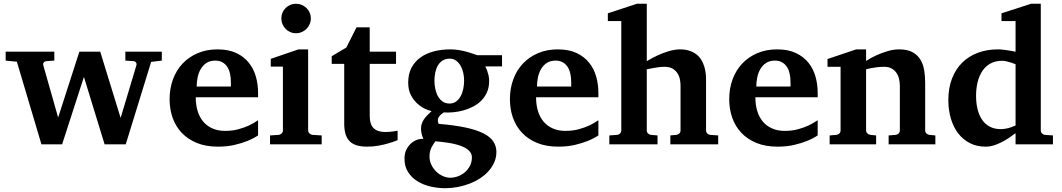

<svg xmlns="http://www.w3.org/2000/svg" viewBox="-20 -760 5590 1011"><path d="M775.9 -434.1 642.1 0H530.8L421.9 -355L307.1 0H198.2L68.8 -435.1L9.8 -440.9V-487.8H266.1V-440.9L223.1 -438Q214.8 -437 210.2 -430.7Q205.6 -424.3 208 -416L286.1 -141.1L397.9 -487.8H507.8L615.2 -139.2L698.2 -416Q700.7 -423.3 696.5 -430.2Q692.4 -437 684.1 -438L640.1 -440.9V-487.8H832V-440.9Z M1195.8 -326.2Q1195.8 -350.1 1191.4 -371.1Q1187 -392.1 1177 -407.5Q1167 -422.9 1151.4 -431.9Q1135.7 -440.9 1113.8 -440.9Q1085.9 -440.9 1067.1 -428.5Q1048.3 -416 1036.9 -396.2Q1025.4 -376.5 1020.5 -352.1Q1015.6 -327.6 1015.6 -304.2H1195.8ZM1338.9 -46.9Q1313 -29.8 1280.8 -17.1Q1252.9 -5.9 1214.4 3.2Q1175.8 12.2 1127.9 12.2Q1064 12.2 1016.4 -7.3Q968.8 -26.9 936.8 -60.8Q904.8 -94.7 888.9 -140.1Q873 -185.5 873 -237.8Q873 -294.4 890.9 -342.5Q908.7 -390.6 941.7 -425.5Q974.6 -460.4 1021.2 -480.2Q1067.9 -500 1125 -500Q1183.6 -500 1224.4 -480.7Q1265.1 -461.4 1290.5 -429.4Q1315.9 -397.5 1327.4 -356.4Q1338.9 -315.4 1338.9 -272V-248H1010.7Q1010.7 -207 1021 -174.3Q1031.2 -141.6 1051 -118.7Q1070.8 -95.7 1099.6 -83.3Q1128.4 -70.8 1165 -70.8Q1203.1 -70.8 1234.6 -79.3Q1266.1 -87.9 1289.6 -98.6Q1316.4 -111.3 1338.9 -127Z M1401.9 0V-46.9L1447.8 -49.8Q1456.5 -50.8 1463.1 -57.4Q1469.7 -64 1469.7 -73.2V-409.2H1405.8V-450.2L1551.8 -500H1602.5V-73.2Q1602.5 -64 1609.6 -57.4Q1616.7 -50.8 1625.5 -49.8L1673.8 -46.9V0ZM1616.7 -663.1Q1616.7 -647 1610.6 -632.8Q1604.5 -618.7 1593.8 -607.9Q1583 -597.2 1568.8 -591.1Q1554.7 -585 1538.6 -585Q1522.5 -585 1508.3 -591.1Q1494.1 -597.2 1483.9 -607.9Q1473.6 -618.7 1467.5 -632.8Q1461.4 -647 1461.4 -663.1Q1461.4 -679.2 1467.5 -693.4Q1473.6 -707.5 1483.9 -717.8Q1494.1 -728 1508.3 -734.1Q1522.5 -740.2 1538.6 -740.2Q1554.7 -740.2 1568.8 -734.1Q1583 -728 1593.8 -717.8Q1604.5 -707.5 1610.6 -693.4Q1616.7 -679.2 1616.7 -663.1Z M2073.7 -22Q2050.3 -12.2 2023.9 -4.9Q2001.5 2 1972.9 7.1Q1944.3 12.2 1913.6 12.2Q1880.4 12.2 1857.2 4.9Q1834 -2.4 1819.6 -17.8Q1805.2 -33.2 1798.8 -56.2Q1792.5 -79.1 1792.5 -110.8V-423.8H1726.6V-463.9L1803.7 -509.8L1857.4 -616.2H1926.8V-487.8H2065.4V-423.8H1926.8V-151.9Q1926.8 -104 1947.8 -84.5Q1968.8 -64.9 2008.8 -64.9Q2020.5 -64.9 2032.2 -65.9Q2043.9 -66.9 2053.2 -68.4Q2064 -69.8 2073.7 -71.8Z M2464.8 68.8Q2464.8 51.3 2454.1 38.6Q2443.4 25.9 2426.3 16.8Q2409.2 7.8 2387.7 2Q2366.2 -3.9 2344.7 -7.6Q2323.2 -11.2 2304.2 -12.9Q2285.2 -14.6 2272.5 -16.1Q2267.6 -8.8 2262.2 -1Q2256.8 6.8 2252.2 16.1Q2247.6 25.4 2244.6 36.9Q2241.7 48.3 2241.7 62Q2241.2 85.9 2251 106.7Q2260.7 127.4 2276.4 142.8Q2292 158.2 2311.8 167Q2331.5 175.8 2351.6 175.8Q2371.6 175.8 2391.8 168.2Q2412.1 160.6 2428.2 146.7Q2444.3 132.8 2454.6 113Q2464.8 93.3 2464.8 68.8ZM2423.8 -335.9Q2423.8 -356.4 2419.2 -377.2Q2414.6 -397.9 2405 -414.3Q2395.5 -430.7 2381.3 -440.9Q2367.2 -451.2 2348.6 -451.2Q2326.2 -451.2 2310.5 -441.2Q2294.9 -431.2 2285.4 -414.6Q2275.9 -397.9 2271.7 -377.2Q2267.6 -356.4 2267.6 -335Q2267.6 -313 2272.2 -291.3Q2276.9 -269.5 2286.4 -252.7Q2295.9 -235.8 2311 -225.3Q2326.2 -214.8 2346.7 -214.8Q2367.2 -214.8 2381.6 -225.3Q2396 -235.8 2405.5 -253.2Q2415 -270.5 2419.4 -292.2Q2423.8 -314 2423.8 -335.9ZM2535.6 -410.2Q2541 -399.4 2545.4 -387.2Q2549.3 -376.5 2552.5 -363Q2555.7 -349.6 2555.7 -334Q2555.7 -300.3 2544.4 -274.7Q2533.2 -249 2514.4 -230.2Q2495.6 -211.4 2471.2 -198.7Q2446.8 -186 2420.2 -178.7Q2393.6 -171.4 2366.7 -168.9Q2339.8 -166.5 2316.4 -168Q2307.6 -162.1 2300.5 -155.8Q2293.5 -149.4 2289.6 -142.3Q2285.6 -135.3 2285.4 -127Q2285.2 -118.7 2289.6 -107.9Q2371.6 -101.1 2429.4 -88.9Q2487.3 -76.7 2523.9 -58.6Q2560.5 -40.5 2577.1 -15.9Q2593.8 8.8 2593.8 40Q2593.8 68.8 2582.8 94.2Q2571.8 119.6 2552.7 140.9Q2533.7 162.1 2507.8 179Q2481.9 195.8 2451.9 207.3Q2421.9 218.8 2389.2 224.9Q2356.4 231 2323.7 231Q2284.2 231 2245.8 221.9Q2207.5 212.9 2177.2 193.8Q2147 174.8 2128.4 145.5Q2109.9 116.2 2109.9 76.2Q2109.9 44.9 2121.6 24.2Q2133.3 3.4 2149.4 -9Q2165.5 -21.5 2182.4 -25.9Q2199.2 -30.3 2209.5 -28.8Q2202.6 -42.5 2199.7 -57.4Q2196.8 -72.3 2196.8 -82Q2196.8 -94.7 2200.2 -106.2Q2203.6 -117.7 2210.4 -128.7Q2217.3 -139.6 2227.8 -150.9Q2238.3 -162.1 2252.4 -174.8Q2239.3 -177.7 2218.5 -187Q2197.8 -196.3 2178 -214.1Q2158.2 -231.9 2143.8 -259Q2129.4 -286.1 2129.4 -325.2Q2129.4 -370.1 2146.7 -403.1Q2164.1 -436 2194.1 -457.5Q2224.1 -479 2264.4 -489.5Q2304.7 -500 2350.6 -500Q2374 -500 2394.8 -496.6Q2415.5 -493.2 2433.3 -488.5Q2451.2 -483.9 2466.1 -478.5Q2481 -473.1 2493.7 -469.2H2623.5V-410.2Z M2987.8 -326.2Q2987.8 -350.1 2983.4 -371.1Q2979 -392.1 2969 -407.5Q2959 -422.9 2943.4 -431.9Q2927.7 -440.9 2905.8 -440.9Q2877.9 -440.9 2859.1 -428.5Q2840.3 -416 2828.9 -396.2Q2817.4 -376.5 2812.5 -352.1Q2807.6 -327.6 2807.6 -304.2H2987.8ZM3130.9 -46.9Q3105 -29.8 3072.8 -17.1Q3044.9 -5.9 3006.3 3.2Q2967.8 12.2 2919.9 12.2Q2856 12.2 2808.3 -7.3Q2760.7 -26.9 2728.8 -60.8Q2696.8 -94.7 2680.9 -140.1Q2665 -185.5 2665 -237.8Q2665 -294.4 2682.9 -342.5Q2700.7 -390.6 2733.6 -425.5Q2766.6 -460.4 2813.2 -480.2Q2859.9 -500 2917 -500Q2975.6 -500 3016.4 -480.7Q3057.1 -461.4 3082.5 -429.4Q3107.9 -397.5 3119.4 -356.4Q3130.9 -315.4 3130.9 -272V-248H2802.7Q2802.7 -207 2813 -174.3Q2823.2 -141.6 2843 -118.7Q2862.8 -95.7 2891.6 -83.3Q2920.4 -70.8 2957 -70.8Q2995.1 -70.8 3026.6 -79.3Q3058.1 -87.9 3081.5 -98.6Q3108.4 -111.3 3130.9 -127Z M3509.8 0V-46.9L3541.5 -49.8Q3550.8 -50.8 3557.1 -57.4Q3563.5 -64 3563.5 -73.2V-309.1Q3563.5 -321.3 3560.8 -338.4Q3558.1 -355.5 3549.3 -370.8Q3540.5 -386.2 3523.9 -397.2Q3507.3 -408.2 3479.5 -408.2Q3464.4 -408.2 3448 -406Q3431.6 -403.8 3417.5 -401.4Q3401.4 -398.4 3385.7 -395V-73.2Q3385.7 -64 3392.1 -57.4Q3398.4 -50.8 3407.7 -49.8L3442.4 -46.9V0H3188.5V-46.9L3229.5 -49.8Q3238.8 -50.8 3245.1 -57.4Q3251.5 -64 3251.5 -73.2V-648.9H3180.7V-689.9L3333.5 -740.2H3385.7V-438Q3413.6 -455.1 3443.8 -468.8Q3456.5 -474.6 3470.9 -480.2Q3485.4 -485.8 3500.2 -490.2Q3515.1 -494.6 3530.5 -497.3Q3545.9 -500 3560.5 -500Q3589.8 -500 3611.6 -492.4Q3633.3 -484.9 3648.7 -472.4Q3664.1 -460 3673.6 -443.6Q3683.1 -427.2 3688.5 -409.7Q3693.8 -392.1 3695.8 -374.8Q3697.8 -357.4 3697.8 -342.8V-73.2Q3697.8 -64 3704.1 -57.4Q3710.4 -50.8 3719.7 -49.8L3761.7 -46.9V0Z M4142.6 -326.2Q4142.6 -350.1 4138.2 -371.1Q4133.8 -392.1 4123.8 -407.5Q4113.8 -422.9 4098.1 -431.9Q4082.5 -440.9 4060.5 -440.9Q4032.7 -440.9 4013.9 -428.5Q3995.1 -416 3983.6 -396.2Q3972.2 -376.5 3967.3 -352.1Q3962.4 -327.6 3962.4 -304.2H4142.6ZM4285.6 -46.9Q4259.8 -29.8 4227.5 -17.1Q4199.7 -5.9 4161.1 3.2Q4122.6 12.2 4074.7 12.2Q4010.7 12.2 3963.1 -7.3Q3915.5 -26.9 3883.5 -60.8Q3851.6 -94.7 3835.7 -140.1Q3819.8 -185.5 3819.8 -237.8Q3819.8 -294.4 3837.6 -342.5Q3855.5 -390.6 3888.4 -425.5Q3921.4 -460.4 3968 -480.2Q4014.6 -500 4071.8 -500Q4130.4 -500 4171.1 -480.7Q4211.9 -461.4 4237.3 -429.4Q4262.7 -397.5 4274.2 -356.4Q4285.6 -315.4 4285.6 -272V-248H3957.5Q3957.5 -207 3967.8 -174.3Q3978 -141.6 3997.8 -118.7Q4017.6 -95.7 4046.4 -83.3Q4075.2 -70.8 4111.8 -70.8Q4149.9 -70.8 4181.4 -79.3Q4212.9 -87.9 4236.3 -98.6Q4263.2 -111.3 4285.6 -127Z M4659.2 0V-46.9L4696.3 -49.8Q4705.6 -50.8 4711.9 -57.4Q4718.3 -64 4718.3 -73.2V-308.1Q4718.3 -327.1 4713.9 -345.2Q4709.5 -363.3 4699.7 -377.2Q4689.9 -391.1 4674.3 -399.7Q4658.7 -408.2 4636.2 -408.2Q4615.7 -408.2 4598.1 -406Q4580.6 -403.8 4567.9 -401.4Q4552.7 -398.4 4540.5 -395V-73.2Q4540.5 -64 4547.4 -57.4Q4554.2 -50.8 4563.5 -49.8L4593.3 -46.9V0H4348.6V-46.9L4384.3 -49.8Q4393.6 -50.8 4399.9 -57.4Q4406.2 -64 4406.2 -73.2V-408.2H4337.4V-449.2L4488.3 -500H4540.5V-439Q4566.4 -456.1 4595.7 -469.2Q4620.6 -480.5 4651.9 -490.2Q4683.1 -500 4715.3 -500Q4758.3 -500 4785.2 -485.1Q4812 -470.2 4826.7 -445.8Q4841.3 -421.4 4846.4 -390.1Q4851.6 -358.9 4851.6 -326.2V-73.2Q4851.6 -64 4858.4 -57.4Q4865.2 -50.8 4874.5 -49.8L4905.3 -46.9V0Z M5327.6 -421.9Q5315.9 -426.8 5303.2 -430.7Q5292.5 -434.1 5280 -437Q5267.6 -439.9 5256.3 -439.9Q5221.7 -439.9 5195.8 -425.8Q5169.9 -411.6 5153.1 -386.7Q5136.2 -361.8 5127.9 -328.1Q5119.6 -294.4 5119.6 -255.9Q5119.6 -216.3 5127.7 -184.1Q5135.7 -151.9 5151.9 -128.7Q5168 -105.5 5192.4 -92.8Q5216.8 -80.1 5249.5 -80.1Q5263.2 -80.1 5277.1 -82.8Q5291 -85.4 5302.2 -89.4Q5315.4 -93.8 5327.6 -99.1ZM5327.6 0V-58.1Q5321.8 -55.2 5306.6 -43.7Q5291.5 -32.2 5270 -19.8Q5248.5 -7.3 5222.7 2.4Q5196.8 12.2 5169.4 12.2Q5123.5 12.2 5087.2 -6.3Q5050.8 -24.9 5025.6 -57.6Q5000.5 -90.3 4987.1 -135.3Q4973.6 -180.2 4973.6 -232.9Q4973.6 -297.4 4993.2 -347.2Q5012.7 -397 5047.4 -430.9Q5082 -464.8 5129.9 -482.4Q5177.7 -500 5234.4 -500Q5248.5 -500 5264.9 -498Q5281.2 -496.1 5295.4 -493.7Q5311.5 -491.2 5327.6 -487.8V-648.9H5253.4V-689.9L5409.2 -740.2H5460.4V-73.2Q5460.4 -64 5466.8 -57.4Q5473.1 -50.8 5482.4 -49.8L5524.4 -46.9V0Z"/></svg>

Font: Charis SIL Phon
Style: Bold
Weight: 700
Foundry: SIL International
Version: Version 5.000